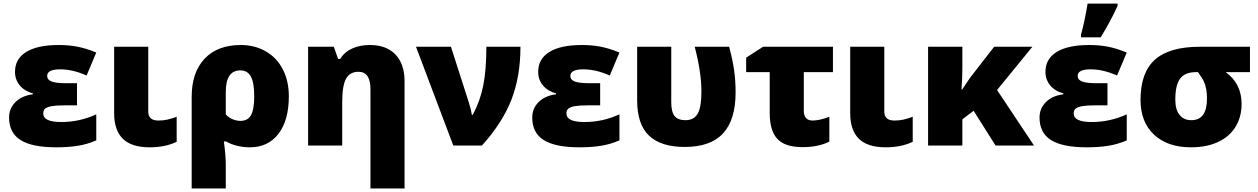

<svg xmlns="http://www.w3.org/2000/svg" viewBox="-20 -815 7045 1075"><path d="M411.1 -349.1V-225.1H338.9Q294.9 -225.1 270 -220.7Q245.1 -216.3 233.6 -207.3Q222.2 -198.2 222.2 -179.2Q222.2 -131.8 323.2 -131.8Q425.3 -131.8 519 -174.8V-28.8Q465.8 -6.3 413.1 1.7Q360.4 9.8 294.9 9.8Q159.7 9.8 95.2 -30.8Q30.8 -71.3 30.8 -157.2Q30.8 -208 66.7 -243.7Q102.5 -279.3 164.1 -287.1V-292Q118.2 -304.2 91.1 -336.4Q64 -368.7 64 -413.1Q64 -485.4 127 -524.2Q189.9 -563 309.1 -563Q363.3 -563 410.9 -554.2Q458.5 -545.4 519 -521L464.8 -392.1Q387.7 -426.8 316.9 -426.8Q244.1 -426.8 244.1 -390.1Q244.1 -368.2 269 -358.6Q293.9 -349.1 351.1 -349.1Z M810.1 -553.2V-189.9Q810.1 -140.1 867.2 -140.1Q894 -140.1 917 -145.3Q939.9 -150.4 969.2 -161.1V-21Q904.3 9.8 818.4 9.8Q715.8 9.8 667.5 -38.3Q619.1 -86.4 619.1 -181.2V-553.2Z M1597.2 -275.9Q1597.2 -141.6 1539.1 -65.9Q1481 9.8 1379.4 9.8Q1342.3 9.8 1306.6 1Q1271 -7.8 1246.1 -22.9H1233.4Q1244.1 54.2 1244.1 106.9V240.2H1053.2V-272.9Q1053.2 -409.7 1125.5 -486.3Q1197.8 -563 1328.1 -563Q1406.7 -563 1468.5 -527.3Q1530.3 -491.7 1563.7 -426.3Q1597.2 -360.8 1597.2 -275.9ZM1325.2 -420.9Q1244.1 -420.9 1244.1 -298.8V-174.8Q1259.3 -156.7 1282.2 -147.5Q1305.2 -138.2 1326.2 -138.2Q1367.7 -138.2 1385.5 -170.4Q1403.3 -202.6 1403.3 -275.9Q1403.3 -352.5 1384.5 -386.7Q1365.7 -420.9 1325.2 -420.9Z M2054.2 240.2V-314.9Q2054.2 -413.1 1987.3 -413.1Q1939 -413.1 1917.5 -374.5Q1896 -335.9 1896 -242.2V0H1705.1V-553.2H1849.1L1873 -484.9H1884.3Q1908.7 -523.9 1951.9 -543.5Q1995.1 -563 2051.3 -563Q2143.1 -563 2194.1 -509.8Q2245.1 -456.5 2245.1 -359.9V240.2Z M2309.1 -553.2H2504.9L2605 -241.2Q2616.2 -206.5 2622.1 -171.9H2627Q2668.5 -249.5 2685.8 -336.9Q2703.1 -424.3 2703.1 -553.2H2894Q2894 -387.2 2843.5 -257.1Q2793 -127 2678.2 0H2518.1Z M3340.3 -349.1V-225.1H3268.1Q3224.1 -225.1 3199.2 -220.7Q3174.3 -216.3 3162.8 -207.3Q3151.4 -198.2 3151.4 -179.2Q3151.4 -131.8 3252.4 -131.8Q3354.5 -131.8 3448.2 -174.8V-28.8Q3395 -6.3 3342.3 1.7Q3289.6 9.8 3224.1 9.8Q3088.9 9.8 3024.4 -30.8Q2960 -71.3 2960 -157.2Q2960 -208 2995.8 -243.7Q3031.7 -279.3 3093.3 -287.1V-292Q3047.4 -304.2 3020.3 -336.4Q2993.2 -368.7 2993.2 -413.1Q2993.2 -485.4 3056.2 -524.2Q3119.1 -563 3238.3 -563Q3292.5 -563 3340.1 -554.2Q3387.7 -545.4 3448.2 -521L3394 -392.1Q3316.9 -426.8 3246.1 -426.8Q3173.3 -426.8 3173.3 -390.1Q3173.3 -368.2 3198.2 -358.6Q3223.1 -349.1 3280.3 -349.1Z M3813.5 7.8Q3680.7 7.8 3614 -55.4Q3547.4 -118.7 3547.4 -252.9V-553.2H3738.3V-243.2Q3738.3 -187.5 3757.6 -164.8Q3776.9 -142.1 3817.4 -142.1Q3865.7 -142.1 3886.5 -179Q3907.2 -215.8 3907.2 -301.8Q3907.2 -410.6 3869.6 -553.2H4062.5Q4083 -476.1 4090.8 -418.2Q4098.6 -360.4 4098.6 -297.9Q4098.6 -144.5 4028.6 -68.4Q3958.5 7.8 3813.5 7.8Z M4480.5 -411.1V-192.9Q4480.5 -167.5 4493.2 -153.8Q4505.9 -140.1 4529.3 -140.1Q4567.9 -140.1 4623.5 -161.1V-22Q4561 8.8 4474.6 8.8Q4375 8.8 4332.3 -37.4Q4289.6 -83.5 4289.6 -182.1V-411.1H4157.7V-492.2L4252.4 -553.2H4643.6V-411.1Z M4931.2 -553.2V-189.9Q4931.2 -140.1 4988.3 -140.1Q5015.1 -140.1 5038.1 -145.3Q5061 -150.4 5090.3 -161.1V-21Q5025.4 9.8 4939.5 9.8Q4836.9 9.8 4788.6 -38.3Q4740.2 -86.4 4740.2 -181.2V-553.2Z M5562.5 -311 5769.5 0H5554.2L5431.2 -194.8L5368.2 -147V0H5176.3V-553.2H5368.2V-433.1Q5368.2 -376 5363.3 -314H5367.2Q5376.5 -326.7 5391.1 -349.6Q5405.8 -372.6 5426.3 -398.9L5546.4 -553.2H5760.3Z M6180.7 -349.1V-225.1H6108.4Q6064.5 -225.1 6039.6 -220.7Q6014.6 -216.3 6003.2 -207.3Q5991.7 -198.2 5991.7 -179.2Q5991.7 -131.8 6092.8 -131.8Q6194.8 -131.8 6288.6 -174.8V-28.8Q6235.4 -6.3 6182.6 1.7Q6129.9 9.8 6064.5 9.8Q5929.2 9.8 5864.7 -30.8Q5800.3 -71.3 5800.3 -157.2Q5800.3 -208 5836.2 -243.7Q5872.1 -279.3 5933.6 -287.1V-292Q5887.7 -304.2 5860.6 -336.4Q5833.5 -368.7 5833.5 -413.1Q5833.5 -485.4 5896.5 -524.2Q5959.5 -563 6078.6 -563Q6132.8 -563 6180.4 -554.2Q6228 -545.4 6288.6 -521L6234.4 -392.1Q6157.2 -426.8 6086.4 -426.8Q6013.7 -426.8 6013.7 -390.1Q6013.7 -368.2 6038.6 -358.6Q6063.5 -349.1 6120.6 -349.1ZM6032.7 -622.1Q6042.5 -655.3 6053.7 -709.7Q6064.9 -764.2 6069.3 -794.9H6237.3V-782.2Q6197.3 -694.3 6142.6 -606H6032.7Z M6647.9 9.8Q6517.1 9.8 6441.4 -61Q6365.7 -131.8 6365.7 -255.9Q6365.7 -408.7 6446.5 -481Q6527.3 -553.2 6697.8 -553.2H6978.5V-411.1H6842.8Q6931.6 -346.7 6931.6 -232.9Q6931.6 -160.2 6897.5 -104.7Q6863.3 -49.3 6799.3 -19.8Q6735.4 9.8 6647.9 9.8ZM6560.5 -256.8Q6560.5 -201.7 6584.2 -171.9Q6607.9 -142.1 6649.9 -142.1Q6737.8 -142.1 6737.8 -262.2Q6737.8 -293.5 6733.6 -315.9Q6729.5 -338.4 6720.7 -357.9Q6711.9 -377.4 6687.5 -411.1H6676.8Q6614.7 -411.1 6587.6 -375.2Q6560.5 -339.4 6560.5 -256.8Z"/></svg>

Font: OpenSansExtrabold
Style: Regular
Weight: 800
Foundry: Ascender Corporation
Version: Version 1.10